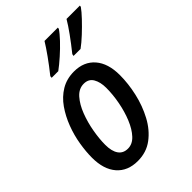

<svg xmlns="http://www.w3.org/2000/svg" viewBox="-224 -872 987 987"><g transform="rotate(-45 270.0 -378.0)"><path d="M186 10Q113 10 72 -37Q31 -84 31 -169Q31 -213 39.5 -264.5Q48 -316 67 -366Q86 -416 115 -457.5Q144 -499 185 -523.5Q226 -548 279 -548Q351 -548 392 -500.5Q433 -453 433 -368Q433 -306 418 -240Q403 -174 372.5 -117Q342 -60 295.5 -25Q249 10 186 10ZM195 -71Q228 -71 254 -99Q280 -127 298.5 -172Q317 -217 327 -269.5Q337 -322 337 -371Q337 -413 321 -440.5Q305 -468 270 -468Q234 -468 207 -437.5Q180 -407 162 -360Q144 -313 135 -261.5Q126 -210 126 -168Q126 -121 143.5 -96Q161 -71 195 -71ZM336 -617Q369 -658 397.5 -697.5Q426 -737 443 -766H540L539 -758Q525 -738 498 -709.5Q471 -681 440.5 -652.5Q410 -624 385 -606H334ZM176 -617Q209 -658 237.5 -698Q266 -738 283 -766H380L379 -758Q366 -738 339 -709.5Q312 -681 280.5 -653Q249 -625 223 -606H175Z"/></g></svg>

Font: Noto Sans Condensed Medium
Style: Italic
Weight: 500
Width: 3
Italic angle: -12°
Designer: Monotype Design Team
Foundry: Monotype Imaging Inc.
Version: Version 2.013; ttfautohint (v1.8.4.7-5d5b)